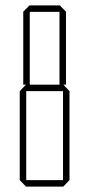

<svg xmlns="http://www.w3.org/2000/svg" viewBox="-20 -690 330 710"><path d="M90 -646V-670H200V-646ZM77 0V-24H213V0ZM66 -377V-647L89 -670H90V-377ZM200 -377V-670H201L224 -647V-377ZM77 -353V-377H213V-353ZM213 0V-377H214L237 -353V-24L214 0ZM76 0 53 -24V-353L76 -377H77V0Z"/></svg>

Font: Foldit Thin
Style: Regular
Weight: 100
Designer: Sophia Tai
Foundry: Sophia Tai
Version: Version 1.003